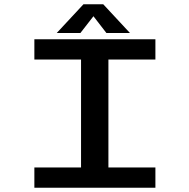

<svg xmlns="http://www.w3.org/2000/svg" viewBox="-20 -885 890 905"><path d="M592.5 -729.5H481.5L420.5 -808.5L359 -729.5H247.5L373.5 -865H466.5ZM712.5 -604.5H491V-95.5H712.5V0H142V-95.5H362V-604.5H142V-700H712.5Z"/></svg>

Font: League Mono Wide Medium
Style: Regular
Weight: 500
Width: 8
Designer: Tyler Finck
Foundry: The League of Moveable Type / Tyler Finck
Version: Version 2.210